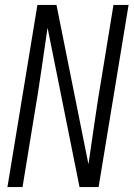

<svg xmlns="http://www.w3.org/2000/svg" viewBox="-20 -755 540 775"><path d="M10 0 131 -735H208L337 -92Q350 -179 362.5 -266.5Q375 -354 390 -441L438 -735H499L378 0H301L172 -643Q159 -556 146.5 -468.5Q134 -381 119 -294L71 0Z"/></svg>

Font: Iosevka Light Oblique
Style: Regular
Weight: 300
Italic angle: -9°
Monospace: yes
Designer: Belleve Invis
Foundry: Belleve Invis
Version: Version 32.5.0; ttfautohint (v1.8.4)